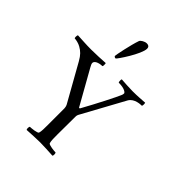

<svg xmlns="http://www.w3.org/2000/svg" viewBox="-382 -1061 1208 1208"><g transform="rotate(45 222.5 -457.0)"><path d="M213.9 -917C196.3 -917 172.9 -902.3 168.9 -892.6C149.4 -836.9 127.9 -728.5 127.9 -719.7C127.9 -714.8 135.7 -710.9 139.6 -710.9H142.6C150.4 -713.9 239.3 -845.7 239.3 -894.5C239.3 -905.3 234.4 -917 213.9 -917ZM-5.9 -641.6C-53.7 -641.6 -80.1 -644.5 -127.9 -646.5C-132.8 -641.6 -132.8 -618.2 -127.9 -618.2C-116.2 -618.2 -89.8 -612.3 -73.2 -602.5C-45.9 -586.9 -29.3 -571.3 -8.8 -535.2L129.9 -288.1C134.8 -278.3 136.7 -267.6 136.7 -260.7V-113.3C136.7 -84 136.7 -56.6 131.8 -41C128.9 -30.3 76.2 -25.4 64.5 -25.4C60.5 -20.5 59.6 -2 64.5 2.9C104.5 1 141.6 -2 179.7 -2C217.8 -2 253.9 1 293.9 2.9C298.8 -2 297.9 -20.5 293.9 -25.4C282.2 -25.4 229.5 -30.3 226.6 -41C221.7 -56.6 221.7 -84 221.7 -113.3C221.7 -113.3 222.7 -205.1 222.7 -263.7C222.7 -272.5 221.7 -283.2 227.5 -293.9L382.8 -578.1C405.3 -617.2 460.9 -617.2 468.8 -617.2C471.7 -617.2 472.7 -627 472.7 -632.8C472.7 -637.7 471.7 -642.6 470.7 -645.5C431.6 -643.6 414.1 -640.6 363.3 -640.6C327.1 -640.6 298.8 -643.6 262.7 -645.5C260.7 -642.6 260.7 -636.7 260.7 -632.8C260.7 -627 261.7 -617.2 264.6 -617.2C319.3 -617.2 335.9 -598.6 335.9 -592.8C335.9 -586.9 334 -581.1 333 -578.1C321.3 -547.9 255.9 -419.9 208 -334C206.1 -329.1 201.2 -326.2 198.2 -330.1L70.3 -557.6C63.5 -570.3 58.6 -579.1 58.6 -586.9C58.6 -612.3 103.5 -618.2 117.2 -618.2C122.1 -618.2 121.1 -640.6 119.1 -646.5C80.1 -644.5 42 -641.6 -5.9 -641.6Z"/></g></svg>

Font: Crimson
Style: Roman
Weight: 400
Version: Version 0.2